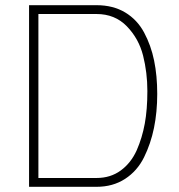

<svg xmlns="http://www.w3.org/2000/svg" viewBox="-20 -720 689 740"><path d="M352 0H92V-700H352Q416 -700 462.5 -672Q509 -644 535.5 -594.5Q562 -545 574 -486.5Q586 -428 586 -358Q586 -288 573.5 -227Q561 -166 535 -113.5Q509 -61 462 -30.5Q415 0 352 0ZM507 -141Q528 -189 538 -243.5Q548 -298 548 -369Q548 -440 531.5 -505.5Q515 -571 469 -618.5Q423 -666 352 -666H128V-34H352Q406 -34 445.5 -63Q485 -92 507 -141Z"/></svg>

Font: Titillium Web[RUS by Daymarius]
Style: Regular
Weight: 200
Designer: Cyrillization by Daymarius
Foundry: Cyrillization by Daymarius
Version: Version 1.002 September 11, 2018